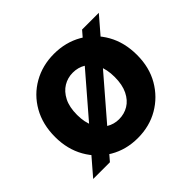

<svg xmlns="http://www.w3.org/2000/svg" viewBox="-127 -671 844 844"><g transform="rotate(-45 295.0 -249.5)"><path d="M28 0 458 -499H562L132 0ZM294 12Q222 12 164.5 -21.5Q107 -55 73.5 -114Q40 -173 40 -249Q40 -327 73.5 -386Q107 -445 165 -478Q223 -511 295 -511Q367 -511 425 -478Q483 -445 516.5 -386Q550 -327 550 -249Q550 -172 516 -113.5Q482 -55 424.5 -21.5Q367 12 294 12ZM294 -105Q327 -105 353.5 -121Q380 -137 396 -169.5Q412 -202 412 -250Q412 -298 396 -330Q380 -362 354 -378Q328 -394 295 -394Q263 -394 236.5 -378Q210 -362 193.5 -330Q177 -298 177 -249Q177 -202 193.5 -169.5Q210 -137 236.5 -121Q263 -105 294 -105Z"/></g></svg>

Font: DM Sans 20pt
Style: Bold
Weight: 700
Version: Version 4.004;gftools[0.9.30]